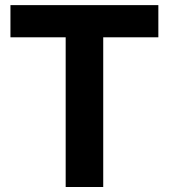

<svg xmlns="http://www.w3.org/2000/svg" viewBox="-20 -748 675 768"><path d="M21.8 -598.8V-727.5H613.4V-598.8H392.9V0H242.7V-598.8Z"/></svg>

Font: Inter Khmer Looped
Style: Regular
Weight: 400
Designer: Rasmus Andersson, Sovichet Tep
Foundry: Anagata Design
Version: Version 1.000